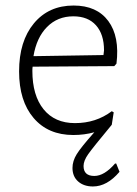

<svg xmlns="http://www.w3.org/2000/svg" viewBox="-20 -482 494 694"><path d="M245 6Q154 6 101.5 -55.5Q49 -117 49 -224Q49 -333 102.5 -397.5Q156 -462 246 -462Q330 -462 371.5 -406Q413 -350 401 -252L393 -243L98 -241Q97 -236 97 -226Q97 -137 137.5 -87Q178 -37 251 -37Q327 -37 384 -80L391 -76L384 -31Q316 51 299 75Q282 99 282 118Q282 154 321 154Q357 154 396 109H400L412 139Q367 192 316 192Q283 192 262.5 174Q242 156 242 125Q242 100 257.5 75Q273 50 321 -4Q285 6 245 6ZM245 -423Q188 -423 150 -384.5Q112 -346 101 -279L354 -283L356 -300Q356 -358 327 -390.5Q298 -423 245 -423Z"/></svg>

Font: Alegreya Sans SC Light
Style: Regular
Weight: 300
Designer: Juan Pablo del Peral
Foundry: Huerta Tipografica
Version: Version 2.007